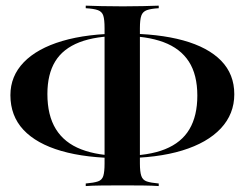

<svg xmlns="http://www.w3.org/2000/svg" viewBox="-20 -618 848 666"><path d="M402.4 -69.4Q279 -69.4 192.7 -94.4Q106.5 -119.4 61.3 -167.7Q16.1 -216.1 16.1 -287.9Q16.1 -354 62.5 -402Q108.9 -450 196 -475.8Q283.1 -501.6 406.5 -501.6Q529.8 -501.6 615.7 -477.8Q701.6 -454 747.2 -407.3Q792.7 -360.5 792.7 -291.1Q792.7 -222.6 746 -172.6Q699.2 -122.6 612.1 -96Q525 -69.4 402.4 -69.4ZM405.6 -77.4Q495.2 -77.4 552.4 -100.4Q609.7 -123.4 637.1 -169.8Q664.5 -216.1 664.5 -286.3Q664.5 -358.9 635.1 -404.4Q605.6 -450 547.2 -471.8Q488.7 -493.5 402.4 -493.5Q312.9 -493.5 255.6 -471.4Q198.4 -449.2 171.4 -404.8Q144.4 -360.5 144.4 -291.9Q144.4 -217.7 173.8 -170.2Q203.2 -122.6 261.7 -100Q320.2 -77.4 405.6 -77.4ZM277.4 27.4V18.5Q305.6 16.1 319.8 11.3Q333.9 6.5 338.3 -7.7Q342.7 -21.8 342.7 -50.8V-520.2Q342.7 -550 338.3 -563.7Q333.9 -577.4 319.8 -582.7Q305.6 -587.9 277.4 -589.5V-598.4Q298.4 -597.6 332.3 -596.8Q366.1 -596 406.5 -596Q442.7 -596 476.2 -596.8Q509.7 -597.6 530.6 -598.4V-589.5Q503.2 -587.9 489.1 -582.7Q475 -577.4 470.2 -563.7Q465.3 -550 465.3 -520.2V-50.8Q465.3 -21.8 470.2 -7.7Q475 6.5 489.1 11.3Q503.2 16.1 530.6 18.5V27.4Q509.7 25.8 476.2 25.4Q442.7 25 406.5 25Q366.1 25 332.3 25.4Q298.4 25.8 277.4 27.4Z"/></svg>

Font: Playfair 144pt
Style: Bold
Weight: 700
Version: Version 2.001;gftools[0.9.30]